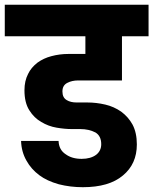

<svg xmlns="http://www.w3.org/2000/svg" viewBox="-37 -760 639 800"><path d="M471.2 -608.9V-424.8H288.1Q263.2 -424.8 244.1 -415Q223.1 -404.8 223.1 -378.9Q223.1 -353 241.2 -342.8Q257.3 -333 282.2 -333H327.1Q364.3 -333 401.9 -324.2Q437.5 -315.9 467.8 -294.9Q497.6 -272.9 515.1 -241.2Q533.2 -207 533.2 -158.2Q533.2 -76.7 475.1 -28.8Q417.5 20 308.1 20Q255.9 20 208 7.8Q158.2 -6.3 127 -29.8Q92.8 -55.2 73.2 -90.8Q52.2 -127.4 50.8 -172.9H207Q208.5 -135.3 236.8 -117.2Q262.7 -98.1 303.2 -98.1Q340.8 -98.1 363.8 -115.2Q384.8 -131.8 384.8 -159.2Q384.8 -193.4 360.8 -208Q333.5 -222.2 297.9 -222.2H262.2Q233.4 -222.2 199.2 -228Q164.1 -233.9 134.8 -252Q105 -268.6 85 -300.8Q64.9 -332.5 64.9 -383.8Q64.9 -422.9 80.1 -452.1Q92.3 -478 119.1 -499Q145 -517.6 176.8 -525.9Q211.4 -535.2 248 -535.2H318.8V-608.9H-17.1V-740.2H582V-608.9Z"/></svg>

Font: PoppinsZ
Style: Bold
Weight: 700
Designer: Ninad Kale (Devanagari), Jonny Pinhorn (Latin)
Foundry: Indian Type Foundry
Version: Version 3.002;FEAKit 1.0